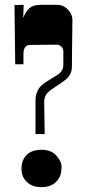

<svg xmlns="http://www.w3.org/2000/svg" viewBox="-20 -770 360 795"><path d="M105 -584Q77.1 -584 77.1 -545.9V-503.9H43L40 -749L78.1 -750L76.2 -695.8Q85.9 -722.2 101.8 -736.1Q117.7 -750 147.9 -750H215.8Q244.6 -750 263.7 -727.5Q279.8 -708.5 279.8 -689L279.3 -639.2L278.3 -560.5L277.8 -494.1Q277.8 -457.5 245.6 -435.5Q237.8 -430.2 231.9 -425.8L193.8 -399.9Q163.1 -379.9 163.1 -350.1V-337.9L164.1 -273.9Q164.6 -247.1 165 -214.8H127V-354Q127 -397.9 159.2 -422.4Q166.5 -427.7 169.9 -430.2L219.2 -460.9Q242.2 -476.1 242.2 -501V-558.1Q242.2 -569.3 233.6 -577.1Q225.1 -585 216.8 -585ZM68.8 -71.3Q68.8 -84 72.3 -97.4Q75.7 -110.8 85 -122.6Q106.4 -149.9 152.8 -149.9Q192.4 -149.9 214.8 -124Q234.9 -101.1 234.9 -80.8Q234.9 -60.5 230.5 -46.6Q226.1 -32.7 216.3 -21.5Q193.8 4.9 151.9 4.9Q109.9 4.9 87.4 -20.5Q68.8 -41 68.8 -71.3Z"/></svg>

Font: Smokum
Style: Regular
Weight: 400
Designer: Astigmatic (AOETI)
Foundry: Astigmatic (AOETI)
Version: Version 1.001